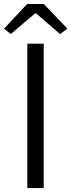

<svg xmlns="http://www.w3.org/2000/svg" viewBox="-37 -954 361 974"><path d="M101.6 0V-732.4H184.6V0ZM-16.6 -808.6 100.6 -933.6H185.5L304.7 -808.6L267.6 -781.2L146.5 -885.7H140.6L17.6 -781.2Z"/></svg>

Font: Gen Shin Gothic Normal
Style: Regular
Weight: 300
Designer: [Source Han Sans]
Ryoko NISHIZUKA  (kana & ideographs); Paul D. Hunt (Latin, Greek & Cyrillic); Wenlong ZHANG  (bopomofo
Version: Version 1.002.20150607